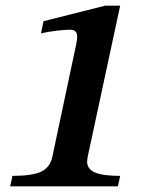

<svg xmlns="http://www.w3.org/2000/svg" viewBox="-20 -659 535 679"><path d="M397 0H16L24 -37Q94 -37 125.5 -52Q157 -67 165 -104L250 -505Q253 -521 253 -530Q253 -554 227 -554Q212 -554 181 -550.5Q150 -547 125 -541L134 -584L352 -639H405L290 -104Q290 -100 289 -96Q288 -92 288 -88Q288 -61 316 -49Q344 -37 405 -37Z"/></svg>

Font: STIX Two Text SemiBold
Style: Italic
Weight: 600
Italic angle: -12°
Designer: Ross Mills, John Hudson & Paul Hanslow, Tiro Typeworks Ltd; with prior portions MicroPress Inc. and Coen Hoffman, Elsevi
Foundry: Tiro Typeworks Ltd
Version: Version 2.13 b171